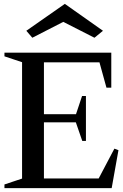

<svg xmlns="http://www.w3.org/2000/svg" viewBox="-20 -972 636 992"><path d="M3 0V-19L108 -54L94 -34V-666L108 -646L3 -681V-700H555V-519H530L490 -664L509 -650H192L207 -665V-367L192 -382H387L368 -368L404 -476H424V-244H405L367 -354L387 -340H192L207 -355V-35L192 -50H504L483 -37L571 -204L592 -196L557 0ZM147 -777 116 -813 315 -952 512 -813 468 -777 307 -859Z"/></svg>

Font: Wittgenstein Medium
Style: Regular
Weight: 500
Designer: Jörg Drees
Foundry: Jörg Drees
Version: Version 1.500